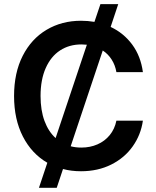

<svg xmlns="http://www.w3.org/2000/svg" viewBox="-20 -817 754 927"><path d="M208.5 -31.2Q133.3 -74.7 90.6 -157.7Q47.9 -240.7 47.9 -353.5Q47.9 -465.3 89.6 -547.4Q131.3 -629.4 204.8 -673.1Q278.3 -716.8 371.1 -716.8Q403.8 -716.8 436 -711.4L464.8 -796.9H550.8L514.2 -687Q577.6 -657.2 618.7 -601.3Q659.7 -545.4 669.9 -468.8H542Q536.1 -502.9 519 -529.5Q502 -556.2 476.1 -573.2L321.3 -110.8Q344.7 -104.5 373 -104.5Q415 -104.5 450.4 -119.9Q485.8 -135.3 509.8 -164.6Q533.7 -193.8 542 -234.4H669.9Q660.2 -166 620.8 -110.4Q581.5 -54.7 517.1 -22.5Q452.6 9.8 371.1 9.8Q324.2 9.8 284.2 -1L253.9 89.8H168ZM248.5 -150.4 399.4 -601.1Q386.2 -602.5 373 -602.5Q314.5 -602.5 270 -573.5Q225.6 -544.4 200.7 -488.3Q175.8 -432.1 175.8 -353.5Q175.8 -284.7 194.8 -233.2Q213.9 -181.6 248.5 -150.4Z"/></svg>

Font: Pretendard GOV SemiBold
Style: Regular
Weight: 600
Designer: Base glyphs from Inter by Rasmus Andersson; Hangeul glyphs from Noto Sans CJK(Source Han Sans) by Jang Soo-young and Kan
Foundry: Kil Hyung-jin
Version: Version 1.309